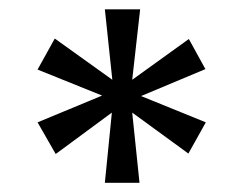

<svg xmlns="http://www.w3.org/2000/svg" viewBox="-20 -754 526 414"><path d="M422.9 -605 284.2 -546.9 423.8 -490.2 386.2 -422.9 265.1 -511.2 280.8 -359.9H206.1L221.2 -511.2L100.1 -421.9L61 -490.2L200.2 -547.9L61 -604L98.1 -670.9L222.2 -582L206.1 -733.9H282.2L265.1 -582L387.2 -669.9Z"/></svg>

Font: PoppinsZ
Style: Regular
Weight: 400
Designer: Ninad Kale (Devanagari), Jonny Pinhorn (Latin)
Foundry: Indian Type Foundry
Version: Version 3.002;FEAKit 1.0